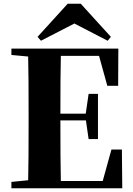

<svg xmlns="http://www.w3.org/2000/svg" viewBox="-20 -1007 714 1027"><path d="M412 -987 573 -810 556 -789 332 -905H424L199 -789L181 -810L342 -987ZM41 0V-34L202 -50H218V0ZM130 0Q132 -86 132.5 -174Q133 -262 133 -351V-395Q133 -484 132.5 -571.5Q132 -659 130 -747H306Q304 -661 303.5 -572Q303 -483 303 -391V-360Q303 -266 303.5 -177Q304 -88 306 0ZM218 0V-39H605L519 -1L576 -207H632L634 0ZM218 -363V-399H467V-363ZM454 -263 438 -374V-395L454 -505H504V-263ZM41 -713V-747H218V-698H202ZM554 -548 499 -747 583 -708H218V-747H613L612 -548Z"/></svg>

Font: Noto Serif TC ExtraLight Black
Style: Regular
Weight: 900
Version: Version 2.003-H1;hotconv 1.1.1;makeotfexe 2.6.0